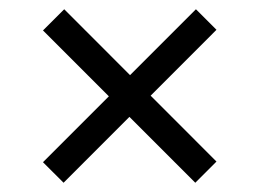

<svg xmlns="http://www.w3.org/2000/svg" viewBox="-20 -520 561 415"><path d="M402.1 -125 447.9 -170.8 305.6 -313.2 447.9 -455.6 403.5 -500 261.1 -357.6 118.8 -500 72.9 -454.2 215.3 -311.8 72.9 -169.4 117.4 -125 259.7 -267.4Z"/></svg>

Font: Afacad
Style: Regular
Weight: 400
Designer: Kristian Moeller
Foundry: Dicotype
Version: Version 1.000